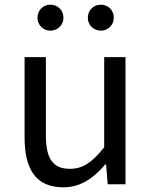

<svg xmlns="http://www.w3.org/2000/svg" viewBox="-20 -787 647 820"><path d="M250 13C325 13 379 -26 430 -85H433L440 0H516V-543H425V-158C373 -93 334 -66 278 -66C206 -66 176 -109 176 -210V-543H85V-199C85 -61 136 13 250 13ZM195 -656C227 -656 251 -681 251 -711C251 -743 227 -767 195 -767C164 -767 140 -743 140 -711C140 -681 164 -656 195 -656ZM411 -656C442 -656 466 -681 466 -711C466 -743 442 -767 411 -767C379 -767 355 -743 355 -711C355 -681 379 -656 411 -656Z"/></svg>

Font: Source Han Sans TC
Style: Regular
Weight: 400
Designer: Ryoko NISHIZUKA 西塚涼子 (kana, bopomofo & ideographs); Paul D. Hunt (Latin, Greek & Cyrillic); Sandoll Communications 산돌커뮤니
Foundry: Adobe
Version: Version 2.002;hotconv 1.0.116;makeotfexe 2.5.65601